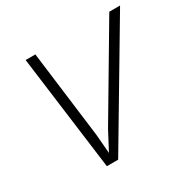

<svg xmlns="http://www.w3.org/2000/svg" viewBox="-148 -808 955 956"><g transform="rotate(-30 329.5 -330.0)"><path d="M659 -660 267 0H202L116 -660H172L235 -161L244 -52L300 -158L597 -660Z"/></g></svg>

Font: Kantumruy Pro Light
Style: Italic
Weight: 300
Italic angle: -13°
Version: Version 1.002